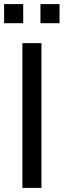

<svg xmlns="http://www.w3.org/2000/svg" viewBox="-24 -915 310 935"><path d="M85 0V-705H178V0ZM173 -802V-895H266V-802ZM-4 -802V-895H89V-802Z"/></svg>

Font: Nunito Sans Medium
Style: Regular
Weight: 500
Designer: Vernon Adams
Foundry: Vernon Adams
Version: Version 3.101; ttfautohint (v1.8.4.7-5d5b);gftools[0.9.27]